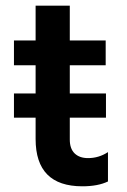

<svg xmlns="http://www.w3.org/2000/svg" viewBox="-20 -649 447 674"><path d="M225 -236V-159Q225 -127 242 -110.5Q259 -94 289 -94Q327 -94 359 -115V-12Q324 5 269 5Q105 5 105 -161V-236H29V-321H105V-420H29V-507H105V-629H225V-507H351V-420H225V-321H352V-236Z"/></svg>

Font: Hind Semibold
Style: Regular
Weight: 600
Designer: Manushi Parikh, Satya Rajpurohit
Foundry: Indian Type Foundry
Version: Version 1.201;PS 1.0;hotconv 1.0.78;makeotf.lib2.5.61930; tt